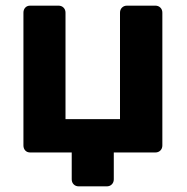

<svg xmlns="http://www.w3.org/2000/svg" viewBox="-20 -540 661 680"><path d="M259 120Q248 120 241 113Q234 106 234 95V0H87Q76 0 69.5 -7Q63 -14 63 -25V-495Q63 -506 69.5 -513Q76 -520 87 -520H187Q198 -520 205 -513Q212 -506 212 -495V-118H405V-495Q405 -506 412 -513Q419 -520 430 -520H530Q541 -520 548 -513Q555 -506 555 -495V-25Q555 -14 548 -7Q541 0 530 0H383V95Q383 106 376 113Q369 120 358 120Z"/></svg>

Font: Fz Rubik SemBd
Style: Regular
Weight: 600
Designer: Hubert and Fischer
Foundry: Hubert and Fischer
Version: Vit hóa bi FontZin.com